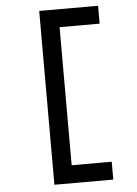

<svg xmlns="http://www.w3.org/2000/svg" viewBox="-60 -843 706 993"><g transform="rotate(-5 293.0 -347.0)"><path d="M181.6 104.5V-797.9H487.3V-705.1H279.3V11.7H487.3V104.5Z"/></g></svg>

Font: Caskaydia Cove
Style: Regular
Weight: 400
Monospace: yes
Designer: Aaron Bell
Foundry: Saja Typeworks
Version: Version 4.300; ttfautohint (v1.8.3)